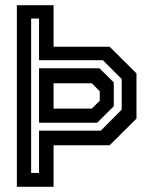

<svg xmlns="http://www.w3.org/2000/svg" viewBox="-20 -720 591 740"><path d="M45 0V-700H186.5V-540H402.5L506 -437V-263L402.5 -160H186.5V0ZM100 -53.5H130.5V-216.5H368.5L449 -297.5V-415.5L376.5 -488H130.5V-648.5H100ZM130.5 -247V-457H363L418.5 -402.5V-310.5L354.5 -247ZM186.5 -301.5H334L364.5 -332V-368L334 -399H186.5Z"/></svg>

Font: Tourney Condensed SemiBold
Style: Regular
Weight: 600
Width: 3
Designer: Tyler Finck
Foundry: Etcetera Type Co
Version: Version 1.010; ttfautohint (v1.8.3)